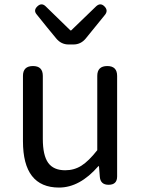

<svg xmlns="http://www.w3.org/2000/svg" viewBox="-20 -845 646 878"><path d="M515.6 -498V-38.1Q515.6 0 476.6 0Q439.5 0 436.5 -36.1L432.6 -85H429.7Q344.7 12.7 250 12.7Q85 12.7 85 -199.2V-498Q85 -543 130.9 -543Q175.8 -543 175.8 -498V-210Q175.8 -134.8 200.2 -100.6Q224.6 -66.4 278.3 -66.4Q319.3 -66.4 352.5 -87.4Q385.7 -108.4 424.8 -158.2V-498Q424.8 -543 470.7 -543Q515.6 -543 515.6 -498ZM237.3 -668.9Q198.2 -715.8 147.5 -779.3Q131.8 -797.9 150.9 -815.9Q169.9 -834 188.5 -816.4L301.8 -706.1H305.7L419.9 -816.4Q439.5 -834 457.5 -815.9Q475.6 -797.9 460.9 -778.3L372.1 -668.9Q349.6 -641.6 315.4 -641.6H293.9Q259.8 -641.6 237.3 -668.9Z"/></svg>

Font: GenSenMaruGothic TW TTF Regular
Style: Regular
Weight: 400
Version: Version 1.301